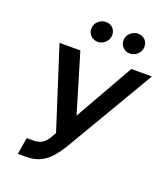

<svg xmlns="http://www.w3.org/2000/svg" viewBox="-168 -1066 1046 1194"><g transform="rotate(20 355.0 -469.0)"><path d="M90.6 9.9 109.4 -100.9H150.9Q193.2 -100.9 216.4 -119.1Q239.7 -137.4 256 -168L269.9 -192.5L98.4 -727.3H236.2L352.6 -338.1L573.5 -727.3H709.5L360.4 -134.2Q337 -95.9 308.8 -63Q280.5 -30.2 240.8 -10.1Q201 9.9 142.8 9.9ZM531.2 -814.3Q501.1 -814.3 481.9 -836.5Q462.7 -858.7 467.7 -889.2Q471.9 -914.4 492.9 -931.3Q513.8 -948.2 538.7 -948.2Q570.3 -948.2 588.6 -926.5Q606.9 -904.8 601.9 -873.2Q598.4 -849.4 577.9 -831.9Q557.5 -814.3 531.2 -814.3ZM318.2 -814.3Q288 -814.3 268.8 -836.6Q249.6 -859 254.6 -889.2Q258.5 -914.4 279.7 -931.3Q300.8 -948.2 325.6 -948.2Q357.2 -948.2 375.5 -926.5Q393.8 -904.8 388.8 -873.2Q385.3 -849.4 364.9 -831.9Q344.5 -814.3 318.2 -814.3Z"/></g></svg>

Font: Inter UI Semi Bold
Style: Italic
Weight: 600
Italic angle: -9.39999°
Designer: Rasmus Andersson
Foundry: rsms
Version: 3.2;8d6f07862